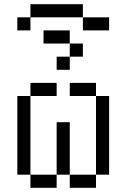

<svg xmlns="http://www.w3.org/2000/svg" viewBox="-20 -895 540 915"><path d="M250 -437.5V-500H125V-437.5H62.5Q62.5 -437.5 62.5 -62.5H125V0H250V-62.5H125Q125 -62.5 125 -437.5ZM375 -625V-687.5H312.5V-625H250V-562.5H312.5V-625ZM500 -750V-812.5H375V-750ZM250 -62.5H312.5V0H437.5V-62.5H312.5Q312.5 -62.5 312.5 -312.5H250Q250 -312.5 250 -62.5ZM437.5 -62.5H500Q500 -62.5 500 -437.5H437.5Q437.5 -437.5 437.5 -62.5ZM437.5 -437.5V-500H312.5V-437.5ZM312.5 -687.5V-750H187.5V-687.5ZM125 -812.5H62.5V-750H125ZM125 -812.5H375V-875H125Z"/></svg>

Font: BFUnifontExMono
Style: Regular
Weight: 500
Version: Version 15.0.06